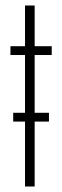

<svg xmlns="http://www.w3.org/2000/svg" viewBox="-20 -678 225 698"><path d="M28 -236V-268H158V-236ZM71 0V-478H18V-510H71V-658H106V-510H168V-478H106V0Z"/></svg>

Font: Saira UltraCondensed Thin
Style: Regular
Weight: 250
Width: 1
Designer: Hector Gatti with collaboration of the Omnibus-Type team
Foundry: Omnibus-Type
Version: Version 1.101